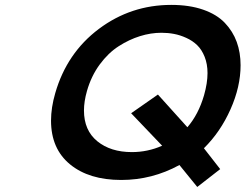

<svg xmlns="http://www.w3.org/2000/svg" viewBox="-20 -721 994 777"><path d="M672.9 -701.2Q746.6 -701.2 802 -681.9Q857.4 -662.6 889.9 -628.4Q922.4 -594.2 938 -551.3Q953.6 -508.3 953.6 -457Q953.6 -370.1 912.8 -278.6Q872.1 -187 805.2 -121.1L871.1 -36.6L778.3 35.6L706.1 -53.2Q595.7 7.3 470.7 7.3Q340.3 7.3 263.4 -55.9Q186.5 -119.1 186.5 -232.9Q186.5 -285.6 203.6 -344.2Q250.5 -506.8 380.1 -604Q509.8 -701.2 672.9 -701.2ZM633.3 -588.4Q590.3 -588.4 546.4 -574.7Q502.4 -561 460.2 -533.9Q418 -506.8 383.5 -460Q349.1 -413.1 332 -353Q319.8 -310.5 319.8 -273.9Q319.8 -193.4 373.8 -149.4Q427.7 -105.5 513.7 -105.5Q577.6 -105.5 636.2 -131.3L510.7 -262.7L619.1 -338.4L738.3 -206.1Q783.2 -257.8 805.7 -335.4Q819.8 -384.8 819.8 -425.3Q819.8 -461.9 808.1 -491.2Q796.4 -520.5 777.8 -538.3Q759.3 -556.2 734.1 -567.6Q709 -579.1 684.3 -583.7Q659.7 -588.4 633.3 -588.4Z"/></svg>

Font: Cantarell
Style: Bold Italic
Weight: 700
Italic angle: -16°
Designer: Dave Crossland
Version: Version 1.004